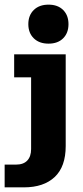

<svg xmlns="http://www.w3.org/2000/svg" viewBox="-62 -636 359 827"><path d="M-42 171V73H7Q39 73 55.5 55.5Q72 38 72 6V-303H-1V-402H221V-7Q221 82 173.5 126.5Q126 171 41 171ZM147 -448Q107 -448 83.5 -471Q60 -494 60 -532Q60 -570 83.5 -593Q107 -616 147 -616Q187 -616 210 -593Q233 -570 233 -532Q233 -494 210 -471Q187 -448 147 -448Z"/></svg>

Font: Rokkitt SemiBold ExtraBold
Style: Regular
Weight: 800
Version: Version 3.103